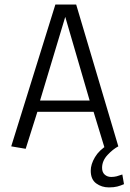

<svg xmlns="http://www.w3.org/2000/svg" viewBox="-20 -647 569 843"><path d="M92.8 6.3 29.3 -4.4 223.1 -627H314.5L499.5 -4.4L440.4 6.3L383.8 -179.2L412.1 -156.2H122.6L151.4 -179.2ZM149.4 -184.1 133.8 -205.6H395.5L379.9 -184.1L260.3 -594.2H272.9ZM458 175.8Q426.3 175.8 402.3 158.2Q378.4 140.6 378.4 102.5Q378.4 74.2 397 43Q415.5 11.7 453.1 -10.7L499.5 -4.4Q476.1 7.8 452.1 33.4Q428.2 59.1 428.2 89.8Q428.2 109.4 439.7 119.6Q451.2 129.9 468.3 129.9Q481 129.9 492.4 127Q503.9 124 517.1 119.1L524.4 161.6Q509.8 168 495.1 171.9Q480.5 175.8 458 175.8Z"/></svg>

Font: Anaheim
Style: Regular
Weight: 400
Designer: Vernon Adams
Foundry: Vernon Adams
Version: Version 2.001